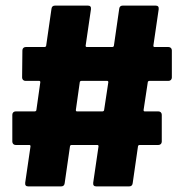

<svg xmlns="http://www.w3.org/2000/svg" viewBox="-20 -693 658 686"><path d="M594 -416V-513C594 -520 589 -525 582 -525H532C529 -525 528 -527 528 -530L547 -660C548 -669 544 -673 536 -673H419C412 -673 407 -670 406 -662L387 -530C387 -527 384 -525 381 -525H290C287 -525 286 -527 286 -530L305 -660C306 -669 302 -673 294 -673H177C170 -673 165 -670 164 -662L145 -530C145 -527 142 -525 139 -525H72C65 -525 60 -520 60 -513L59 -416C59 -409 64 -404 71 -404H120C123 -404 124 -402 124 -399L110 -300C110 -297 107 -295 104 -295H36C29 -295 24 -290 24 -283V-187C24 -180 29 -175 36 -175H85C88 -175 89 -173 89 -170L70 -40C69 -31 73 -27 81 -27H198C205 -27 210 -30 211 -38L230 -170C230 -173 233 -175 236 -175H328C331 -175 332 -173 332 -170L313 -40C312 -31 316 -27 324 -27H441C448 -27 453 -30 454 -38L473 -170C473 -173 476 -175 479 -175H546C553 -175 558 -180 558 -187V-283C558 -290 553 -295 546 -295H497C494 -295 493 -297 493 -300L508 -399C508 -402 511 -404 514 -404H582C589 -404 594 -409 594 -416ZM346 -295H255C252 -295 251 -297 251 -300L265 -399C265 -402 268 -404 271 -404H363C366 -404 367 -402 367 -399L352 -300C352 -297 349 -295 346 -295Z"/></svg>

Font: Barlow Semi Condensed
Style: Bold
Weight: 700
Width: 4
Designer: Jeremy Tribby
Foundry: Tribby Type
Version: Version 1.422;hotconv 1.0.109;makeotfexe 2.5.65596